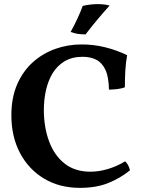

<svg xmlns="http://www.w3.org/2000/svg" viewBox="-20 -900 683 929"><path d="M366.6 9Q268.4 9 193.7 -35.5Q119.1 -80 77 -159.2Q35 -238.5 35 -342Q35 -427.4 63 -491.7Q91 -556 139 -599Q187 -642 247.9 -663.5Q308.7 -685 374.2 -685Q432.5 -685 487.1 -671.7Q541.7 -658.5 595.2 -633Q588.7 -598.5 586.4 -558.8Q584.2 -519 584.2 -478Q571.2 -472 549 -469.2Q526.8 -466.4 507.2 -466.4Q506.2 -527.5 490.1 -562.1Q473.9 -596.7 445.9 -610.9Q417.9 -625.2 380.1 -625.2Q329.1 -625.2 293 -603.8Q256.9 -582.3 234.9 -546.2Q213 -510 202.6 -464.2Q192.2 -418.3 192.2 -368.4Q192.2 -284.1 217.5 -216.1Q242.8 -148 292.7 -108.6Q342.7 -69.2 417.5 -69.2Q458.1 -69.2 501.6 -82.1Q545.1 -95 585.5 -119.4Q594.1 -111.7 600.4 -99.6Q606.7 -87.5 608.7 -75.8Q561.8 -37.7 503.5 -14.3Q445.2 9 366.6 9ZM394.1 -733.6Q371.7 -733.6 354.8 -736.4Q338 -739.3 321.7 -745.4Q338.7 -775.7 354.5 -809.7Q370.3 -843.7 380.3 -871.5Q398 -875.6 416.3 -877.8Q434.6 -880.1 452.3 -880.1Q485.6 -880.1 510.3 -873.1Q479.1 -838.5 450.8 -804.7Q422.4 -771 394.1 -733.6Z"/></svg>

Font: Vollkorn
Style: Regular
Weight: 400
Designer: Friedrich Althausen
Foundry: Friedrich Althausen
Version: Version 5.001